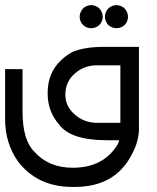

<svg xmlns="http://www.w3.org/2000/svg" viewBox="-20 -550 614 753"><path d="M386.7 -366.2H524.9V-37.1Q521.5 10.3 499 51.8Q434.1 183.1 273.4 183.1H263.7Q127.4 183.1 50.8 83.5Q0 11.7 0 -83.5V-278.8H68.4V-112.3Q68.4 -0.5 114.7 44.9Q170.4 107.9 265.1 107.9Q387.7 107.9 442.9 13.7L447.3 0H399.4Q257.3 0 211.9 -61.5Q167 -112.8 167 -182.1V-186Q167 -291.5 263.7 -346.2Q311.5 -366.2 386.7 -366.2ZM355.5 -68.4H452.1V-293.9H355.5Q307.6 -292 273.4 -261.7Q236.3 -229.5 236.3 -178.7Q236.3 -132.8 273.4 -100.6Q307.6 -70.3 355.5 -68.4ZM436.5 -529.8Q448.2 -529.8 459 -523.9Q469.7 -518.1 475.8 -507.1Q481.9 -496.1 481.9 -484.4Q481.9 -472.7 476.1 -461.9Q470.2 -451.2 459.5 -445.3Q448.7 -439.5 436.5 -439.5Q424.8 -439.5 414.1 -445.3Q403.3 -451.2 397.5 -461.9Q391.6 -472.7 391.6 -484.4Q391.6 -496.1 397.7 -507.1Q403.8 -518.1 414.6 -523.9Q425.3 -529.8 436.5 -529.8ZM337.4 -529.8Q349.1 -529.8 359.9 -523.9Q370.6 -518.1 376.7 -507.1Q382.8 -496.1 382.8 -484.4Q382.8 -472.7 377 -461.9Q371.1 -451.2 360.4 -445.3Q349.6 -439.5 337.4 -439.5Q325.7 -439.5 314.9 -445.3Q304.2 -451.2 298.3 -461.9Q292.5 -472.7 292.5 -484.4Q292.5 -496.1 298.6 -507.1Q304.7 -518.1 315.4 -523.9Q326.2 -529.8 337.4 -529.8Z"/></svg>

Font: Gasq
Style: Regular
Weight: 400
Designer: Husham Jawad
Version: Version 1.00;December 29, 2020;FontCreator 13.0.0.2683 32-bi